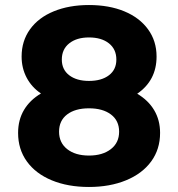

<svg xmlns="http://www.w3.org/2000/svg" viewBox="-20 -732 709 764"><path d="M52 -203Q52 -255 75.5 -294.5Q99 -334 143 -360Q106 -385 86 -423Q66 -461 66 -507Q66 -569 99.5 -615.5Q133 -662 194 -687Q255 -712 334 -712Q414 -712 474.5 -687Q535 -662 569 -615.5Q603 -569 603 -507Q603 -412 526 -359Q570 -333 593.5 -293.5Q617 -254 617 -203Q617 -138 581.5 -89.5Q546 -41 481.5 -14.5Q417 12 334 12Q250 12 186 -14.5Q122 -41 87 -89.5Q52 -138 52 -203ZM454 -208Q454 -252 421.5 -276.5Q389 -301 334 -301Q279 -301 247 -276.5Q215 -252 215 -208Q215 -164 247.5 -138.5Q280 -113 334 -113Q388 -113 421 -138.5Q454 -164 454 -208ZM443 -495Q443 -536 413.5 -559.5Q384 -583 334 -583Q285 -583 255.5 -559.5Q226 -536 226 -495Q226 -455 255.5 -432.5Q285 -410 334 -410Q384 -410 413.5 -432.5Q443 -455 443 -495Z"/></svg>

Font: Chess Sans
Style: Bold
Weight: 700
Designer: Wolf Bōese
Foundry: Wolf Bōese
Version: Version 7.223